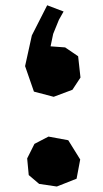

<svg xmlns="http://www.w3.org/2000/svg" viewBox="-20 -676 386 721"><path d="M162.1 -163.1 109.4 -135.7 82 -81.1 87.9 -18.6 127 14.6 193.4 24.4 267.6 -4.9 281.2 -77.1 236.3 -149.4ZM282.2 -384.8 273.4 -464.8 224.6 -498 169.9 -502 179.7 -548.8 201.2 -601.6 218.8 -632.8 157.2 -656.2 99.6 -543 74.2 -427.7 107.4 -332 181.6 -312.5 252 -338.9Z"/></svg>

Font: MaokenAssortedSans-TC
Style: Regular
Weight: 500
Version: Version 0.83